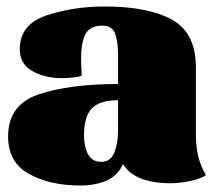

<svg xmlns="http://www.w3.org/2000/svg" viewBox="-20 -550 662 592"><path d="M228 22Q133 22 69 -14Q5 -50 5 -129Q5 -228 100.5 -259.5Q196 -291 344 -291V-378Q344 -421 335 -446Q326 -471 296 -471Q257 -471 243.5 -444.5Q230 -418 230 -370Q230 -351 232 -317Q224 -313 204.5 -311Q185 -309 172 -309Q118 -309 79.5 -331Q41 -353 41 -398Q41 -475 123.5 -502.5Q206 -530 303 -530Q436 -530 510 -489.5Q584 -449 584 -342V-134Q584 -99 591 -69Q598 -39 615 -10Q597 2 564.5 8.5Q532 15 506 15Q396 15 359 -44Q344 -9 309 6.5Q274 22 228 22ZM344 -148V-241Q287 -241 263 -215.5Q239 -190 239 -133Q239 -98 251.5 -74.5Q264 -51 292 -51Q321 -51 332.5 -79.5Q344 -108 344 -148Z"/></svg>

Font: Sansita Black
Style: Regular
Weight: 900
Designer: Pablo Cosgaya
Foundry: Omnibus-Type
Version: Version 1.006; ttfautohint (v1.5)